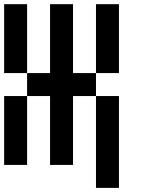

<svg xmlns="http://www.w3.org/2000/svg" viewBox="-20 -798 707 929"><path d="M333.3 -333.3V0H222.2V-333.3H111.1V-444.4H222.2V-777.8H333.3V-444.4H444.4V-333.3ZM111.1 -444.4H0V-777.8H111.1ZM555.6 -444.4H444.4V-777.8H555.6ZM555.6 111.1H444.4V-333.3H555.6ZM111.1 0H0V-333.3H111.1Z"/></svg>

Font: Pixeloid Mono
Style: Regular
Weight: 400
Monospace: yes
Designer: GGBotNet
Foundry: GGBotNet
Version: 0.5